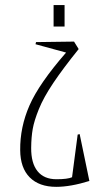

<svg xmlns="http://www.w3.org/2000/svg" viewBox="-20 -514 431 752"><path d="M201.2 188Q244.6 188 262.2 180.2L284.2 13.2L292 11.2L330.1 194.8Q256.3 217.8 200.2 217.8Q133.3 217.8 96.4 180.7Q59.6 143.6 59.1 74.2Q58.1 -15.6 95.5 -101.1Q132.8 -186.5 238.8 -308.1L119.1 -340.8L121.1 -349.1L270 -351.1L288.1 -321.8Q227.1 -246.1 188.7 -189Q150.4 -131.8 132.1 -86.4Q113.8 -41 108.2 -9Q102.5 22.9 102.1 64.9Q101.6 125 127 156.5Q152.3 188 201.2 188ZM189.9 -410.2V-494.1H232.9V-410.2Z"/></svg>

Font: Halibut Cnd Thin
Style: Regular
Weight: 250
Width: 3
Designer: Matteo Maggi
Foundry: Collletttivo
Version: Version 3.080 | FøM Fix